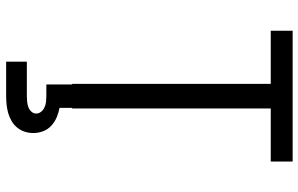

<svg xmlns="http://www.w3.org/2000/svg" viewBox="-198 -578 995 640"><g transform="rotate(90 300.0 -257.5)"><path d="M259 0V-662H82V-735H518V-662H341V0ZM185 220V151H300Q309 151 318.5 150Q328 149 336.5 146Q345 143 351.5 136Q358 129 358 120Q358 111 352 103.5Q346 96 337 92Q328 88 318.5 87Q309 86 300 86H261V0H339V42Q355 45 370.5 51.5Q386 58 398.5 69.5Q411 81 417 97Q423 113 423 130Q423 144 418.5 158Q414 172 405 183Q396 194 383.5 201.5Q371 209 357 213Q343 217 328.5 218.5Q314 220 300 220Z"/></g></svg>

Font: Iosevka Aile
Style: Regular
Weight: 400
Designer: Belleve Invis
Foundry: Belleve Invis
Version: Version 28.0.1; ttfautohint (v1.8.4)